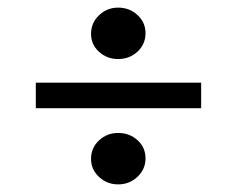

<svg xmlns="http://www.w3.org/2000/svg" viewBox="-20 -557 622 504"><path d="M290 -402Q261 -402 240 -421Q219 -440 219 -468Q219 -497 240 -517Q261 -537 290 -537Q320 -537 341 -517.5Q362 -498 362 -470Q362 -441 341 -421.5Q320 -402 290 -402ZM74 -273V-340H508V-273ZM290 -73Q261 -73 240 -92.5Q219 -112 219 -140Q219 -169 240 -188.5Q261 -208 290 -208Q320 -208 341 -189Q362 -170 362 -141Q362 -113 341 -93Q320 -73 290 -73Z"/></svg>

Font: Literata 36pt SemiBold
Style: Regular
Weight: 600
Designer: Latin by Veronika Burian and Jose Scaglione. Greek by Irene Vlachou. Cyrillic by Vera Evstafieva.
Foundry: TypeTogether
Version: Version 3.002